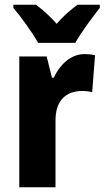

<svg xmlns="http://www.w3.org/2000/svg" viewBox="-20 -786 439 806"><path d="M140 -606H296C319 -648 369 -715 399 -753V-766H305C279 -746 247 -721 218 -686C188 -720 157 -747 131 -766H36V-753C67 -717 119 -645 140 -606ZM335 -559C275 -559 229 -511 206 -460H198L176 -549H61V0H213V-278C212 -363 256 -404 325 -404C340 -404 357 -402 367 -399L379 -554C363 -558 348 -559 335 -559Z"/></svg>

Font: Noto Sans Malayalam Condensed ExtraBold
Style: Regular
Weight: 800
Width: 3
Designer: Jelle Bosma - Monotype Design Team
Foundry: Monotype Imaging Inc.
Version: Version 2.104